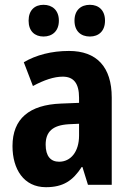

<svg xmlns="http://www.w3.org/2000/svg" viewBox="-20 -769 544 799"><path d="M99 -683C99 -639 125 -617 161 -617C198 -617 225 -640 225 -683C225 -726 198 -749 161 -749C125 -749 99 -727 99 -683ZM290 -683C290 -640 316 -617 354 -617C391 -617 417 -640 417 -683C417 -726 391 -749 354 -749C317 -749 290 -727 290 -683ZM267 -557C194 -557 130 -540 79 -510L117 -411C163 -436 205 -450 241 -450C286 -450 309 -423 309 -362V-341L234 -338C102 -333 32 -275 32 -161C32 -65 79 10 171 10C243 10 283 -17 320 -74H323L346 0H445V-363C445 -491 382 -557 267 -557ZM266 -252 309 -254V-205C309 -137 274 -96 226 -96C191 -96 170 -119 170 -167C170 -220 198 -248 266 -252Z"/></svg>

Font: Noto Sans Lao UI Cond
Style: Bold
Weight: 700
Width: 3
Designer: Monotype Design Team
Foundry: Monotype Imaging Inc.
Version: Version 2.000